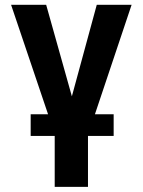

<svg xmlns="http://www.w3.org/2000/svg" viewBox="-20 -559 582 783"><path d="M168.3 -539.4 273.1 -166.2 374.6 -539.4H516.7L338.8 -8.5V203.1H203.1V-12.8L25.2 -539.4ZM443.5 -93V-4.6H105.1V-93Z"/></svg>

Font: Interface
Style: Bold
Weight: 700
Designer: Rasmus Andersson
Foundry: rsms
Version: Version 1.8